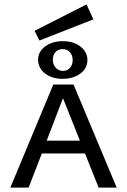

<svg xmlns="http://www.w3.org/2000/svg" viewBox="-20 -852 577 872"><path d="M159 -668 137 -712 373 -832 404 -764ZM266 -665Q314 -665 345.5 -640.5Q377 -616 377 -579Q377 -542 345 -518Q313 -494 264 -494Q216 -494 184.5 -518.5Q153 -543 153 -581Q153 -617 185 -641Q217 -665 266 -665ZM265 -629Q245 -629 232.5 -616Q220 -603 220 -581Q220 -559 233 -544.5Q246 -530 266 -530Q285 -530 297.5 -543.5Q310 -557 310 -579Q310 -601 297.5 -615Q285 -629 265 -629ZM366 -155H170L110 0H27L222 -468H314L510 0H428ZM343 -213 266 -406 192 -213Z"/></svg>

Font: Ysabeau SC Medium
Style: Regular
Weight: 500
Designer: Christian Thalmann (Catharsis Fonts)
Version: Version 0.003